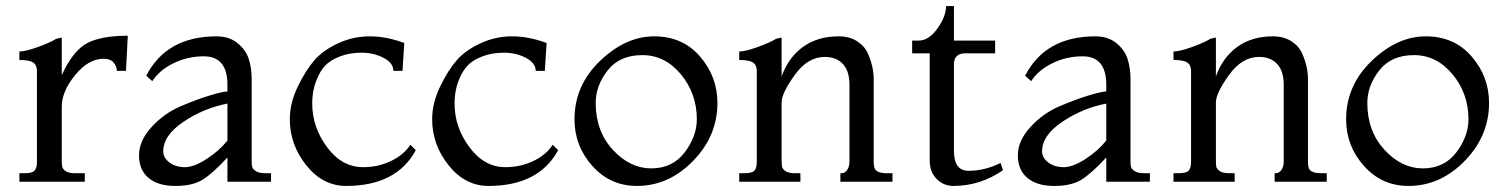

<svg xmlns="http://www.w3.org/2000/svg" viewBox="-20 -600 4965 634"><path d="M260 0H44V-28H60Q87 -28 94.5 -37Q102 -46 102 -66V-366Q102 -385 89.5 -393.5Q77 -402 44 -402V-430Q64 -430 104.5 -444.5Q145 -459 166 -472L184 -476V-352Q220 -431 266 -456.5Q312 -482 402 -482L396 -366H366Q366 -380 355.5 -393Q345 -406 322 -406Q272 -406 228 -352Q184 -298 184 -248V-72Q184 -56 185.5 -49Q187 -42 197 -35Q207 -28 228 -28H260Z M875 0H731V-80Q681 -26 648 -6Q615 14 558.5 14Q502 14 470.5 -12.5Q439 -39 439 -87Q439 -135 480.5 -180.5Q522 -226 577.5 -249.5Q633 -273 675 -285.5Q717 -298 731 -298V-320Q731 -414 653 -414Q599 -414 552.5 -391Q506 -368 483 -332L463 -350Q530 -480 695 -480Q737 -480 764.5 -457.5Q792 -435 801.5 -405Q811 -375 811 -338V-68Q811 -55 813 -48Q815 -41 825.5 -34.5Q836 -28 857 -28H875ZM731 -136V-258Q653 -243 586 -198Q519 -153 519 -100Q519 -79 539.5 -63.5Q560 -48 590.5 -48Q621 -48 663 -75.5Q705 -103 731 -136Z M1335 -122 1353 -104Q1289 14 1123 14Q1046 14 991.5 -54Q937 -122 937 -206Q937 -260 963.5 -314.5Q990 -369 1018.5 -401.5Q1047 -434 1096.5 -457Q1146 -480 1201 -480Q1256 -480 1315 -458L1309 -366H1279Q1279 -392 1246.5 -409Q1214 -426 1174 -426Q1134 -426 1102 -413.5Q1070 -401 1053.5 -383Q1037 -365 1027 -340Q1011 -303 1011 -258Q1011 -180 1060 -114Q1109 -48 1179 -48Q1229 -48 1271.5 -68.5Q1314 -89 1335 -122Z M1805 -122 1823 -104Q1759 14 1593 14Q1516 14 1461.5 -54Q1407 -122 1407 -206Q1407 -260 1433.5 -314.5Q1460 -369 1488.5 -401.5Q1517 -434 1566.5 -457Q1616 -480 1671 -480Q1726 -480 1785 -458L1779 -366H1749Q1749 -392 1716.5 -409Q1684 -426 1644 -426Q1604 -426 1572 -413.5Q1540 -401 1523.5 -383Q1507 -365 1497 -340Q1481 -303 1481 -258Q1481 -180 1530 -114Q1579 -48 1649 -48Q1699 -48 1741.5 -68.5Q1784 -89 1805 -122Z M2083 14Q1995 14 1936 -52Q1877 -118 1877 -206Q1877 -318 1961.5 -399Q2046 -480 2140 -480Q2234 -480 2291.5 -413.5Q2349 -347 2349 -260Q2349 -151 2268.5 -68.5Q2188 14 2083 14ZM2281 -206Q2281 -291 2228.5 -354.5Q2176 -418 2101 -418Q2026 -418 1986.5 -367.5Q1947 -317 1947 -260Q1947 -167 2003.5 -105.5Q2060 -44 2130.5 -44Q2201 -44 2241 -97Q2281 -150 2281 -206Z M2927 0H2755V-28H2759Q2770 -28 2777.5 -39Q2785 -50 2785 -66V-320Q2785 -365 2763.5 -388.5Q2742 -412 2703 -412Q2647 -412 2604 -352Q2561 -292 2561 -262V-72Q2561 -56 2562.5 -49Q2564 -42 2574 -35Q2584 -28 2605 -28H2623V0H2421V-28H2437Q2464 -28 2471.5 -37Q2479 -46 2479 -66V-366Q2479 -385 2466.5 -393.5Q2454 -402 2421 -402V-430Q2441 -430 2481.5 -444.5Q2522 -459 2543 -472L2561 -476V-348Q2584 -411 2632 -445.5Q2680 -480 2749 -480Q2785 -480 2810 -464Q2835 -448 2846 -423Q2865 -380 2865 -338V-68Q2865 -54 2867 -47Q2872 -28 2909 -28H2927Z M3284 -62 3292 -38Q3217 14 3128 14Q3096 14 3073 -9Q3050 -32 3050 -70V-424H2992V-466H3014Q3047 -466 3075.5 -506Q3104 -546 3104 -580H3130V-466H3266V-424H3168Q3130 -424 3130 -388V-102Q3130 -36 3178 -36Q3232 -36 3284 -62Z M3777 0H3633V-80Q3583 -26 3550 -6Q3517 14 3460.5 14Q3404 14 3372.5 -12.5Q3341 -39 3341 -87Q3341 -135 3382.5 -180.5Q3424 -226 3479.5 -249.5Q3535 -273 3577 -285.5Q3619 -298 3633 -298V-320Q3633 -414 3555 -414Q3501 -414 3454.5 -391Q3408 -368 3385 -332L3365 -350Q3432 -480 3597 -480Q3639 -480 3666.5 -457.5Q3694 -435 3703.5 -405Q3713 -375 3713 -338V-68Q3713 -55 3715 -48Q3717 -41 3727.5 -34.5Q3738 -28 3759 -28H3777ZM3633 -136V-258Q3555 -243 3488 -198Q3421 -153 3421 -100Q3421 -79 3441.5 -63.5Q3462 -48 3492.5 -48Q3523 -48 3565 -75.5Q3607 -103 3633 -136Z M4361 0H4189V-28H4193Q4204 -28 4211.5 -39Q4219 -50 4219 -66V-320Q4219 -365 4197.5 -388.5Q4176 -412 4137 -412Q4081 -412 4038 -352Q3995 -292 3995 -262V-72Q3995 -56 3996.5 -49Q3998 -42 4008 -35Q4018 -28 4039 -28H4057V0H3855V-28H3871Q3898 -28 3905.5 -37Q3913 -46 3913 -66V-366Q3913 -385 3900.5 -393.5Q3888 -402 3855 -402V-430Q3875 -430 3915.5 -444.5Q3956 -459 3977 -472L3995 -476V-348Q4018 -411 4066 -445.5Q4114 -480 4183 -480Q4219 -480 4244 -464Q4269 -448 4280 -423Q4299 -380 4299 -338V-68Q4299 -54 4301 -47Q4306 -28 4343 -28H4361Z M4631 14Q4543 14 4484 -52Q4425 -118 4425 -206Q4425 -318 4509.5 -399Q4594 -480 4688 -480Q4782 -480 4839.5 -413.5Q4897 -347 4897 -260Q4897 -151 4816.5 -68.5Q4736 14 4631 14ZM4829 -206Q4829 -291 4776.5 -354.5Q4724 -418 4649 -418Q4574 -418 4534.5 -367.5Q4495 -317 4495 -260Q4495 -167 4551.5 -105.5Q4608 -44 4678.5 -44Q4749 -44 4789 -97Q4829 -150 4829 -206Z"/></svg>

Font: Montaga
Style: Regular
Weight: 400
Designer: Alejandra Rodriguez
Foundry: Alejandra Rodriguez
Version: Version 1.001